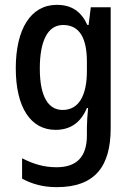

<svg xmlns="http://www.w3.org/2000/svg" viewBox="-20 -525 545 791"><path d="M214 246C371 246 436 161 436 3V-495H354L345 -422H340C315 -477 276 -505 214 -505C106 -505 45 -404 45 -244C45 -83 106 10 209 10C270 10 313 -20 338 -80H343C340 -49 338 -21 338 1V33C338 121 296 164 213 164C161 164 118 151 71 127V211C114 234 158 246 214 246ZM238 -72C180 -72 144 -125 144 -243C144 -359 178 -422 240 -422C307 -422 338 -369 338 -271V-232C338 -132 305 -72 238 -72Z"/></svg>

Font: Noto Sans Armenian Condensed Medium
Style: Regular
Weight: 500
Width: 3
Designer: Monotype Design Team
Foundry: Monotype Imaging Inc.
Version: Version 2.008